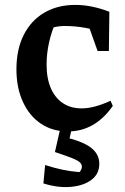

<svg xmlns="http://www.w3.org/2000/svg" viewBox="-20 -526 509 783"><path d="M257 10Q194 10 147 -21.5Q100 -53 73.5 -110.5Q47 -168 47 -243Q47 -325 77 -384Q107 -443 161 -474.5Q215 -506 287 -506Q322 -506 357.5 -498.5Q393 -491 426 -478L410 -389Q332 -420 243 -420Q221 -420 199 -414.5Q177 -409 158 -398L210 -442Q190 -398 180 -352.5Q170 -307 170 -263Q170 -206 187.5 -166Q205 -126 237 -105Q269 -84 313 -84Q339 -84 368.5 -92Q398 -100 431 -115L440 -94Q367 10 257 10ZM378 -318 321 -478H426L424 -318ZM157 222 164 147Q201 159 234.5 166Q268 173 304 176Q308 172 311 165.5Q314 159 314 154Q314 144 305.5 136Q297 128 273 118.5Q249 109 204 94L234 31Q315 49 350 75.5Q385 102 385 142Q385 183 353.5 207Q322 231 270 236Q218 241 157 222ZM229 -16H276L251 94H204Z"/></svg>

Font: Piazzolla Thin
Style: Bold
Weight: 700
Version: Version 2.005